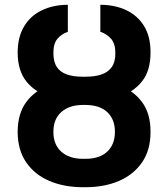

<svg xmlns="http://www.w3.org/2000/svg" viewBox="-20 -780 710 810"><path d="M330.1 -443.4H340.6Q419.7 -443.6 481.7 -420.6Q543.8 -397.6 579.5 -349Q615.3 -300.5 615 -224Q615.3 -147.7 579.7 -95.6Q544 -43.5 482.2 -16.8Q420.3 9.8 340.6 9.8H330.1Q250.6 9.8 188.2 -16.7Q125.9 -43.3 90.3 -95.4Q54.8 -147.5 54.5 -223.6Q54.8 -300.3 90.3 -348.9Q125.9 -397.6 188.2 -420.6Q250.6 -443.6 330.1 -443.4ZM340.6 -337.3H330.1Q271.3 -337.1 238 -306.7Q204.8 -276.3 205.3 -223.6Q204.8 -171.3 238 -140.6Q271.3 -110 330.1 -110H340.6Q400.5 -110 432.8 -140.6Q465 -171.3 464.8 -224Q465 -276.3 432.8 -306.7Q400.5 -337.1 340.6 -337.3ZM341.6 -456.4Q381 -456.4 408.8 -466.1Q436.7 -475.7 451.8 -497.5Q466.8 -519.3 466.6 -555.7Q466.8 -595.1 449 -615.9Q431.2 -636.6 403.3 -645.9V-759.8Q465.5 -759.6 513.2 -736.8Q560.9 -714.1 588.1 -669.6Q615.3 -625.1 615 -558.6Q615.3 -482.4 579.3 -436.9Q543.4 -391.4 481.4 -371.4Q419.5 -351.5 341.6 -351H328.5Q251 -351.5 189 -371.4Q127.1 -391.4 90.9 -436.9Q54.8 -482.4 54.5 -558.6Q54.8 -624.2 81.7 -668.8Q108.6 -713.5 156.4 -736.5Q204.2 -759.6 266.2 -759.8V-645.9Q239.1 -636.6 221.9 -615.9Q204.8 -595.1 205.3 -555.7Q205.3 -518.8 219.9 -497.1Q234.5 -475.4 262.3 -465.9Q290.1 -456.4 328.5 -456.4Z"/></svg>

Font: Inter V
Style: 
Weight: 400
Designer: Rasmus Andersson
Foundry: rsms
Version: Version 4.000;git-a3f224843